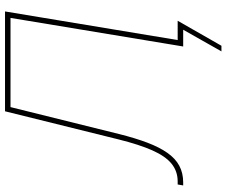

<svg xmlns="http://www.w3.org/2000/svg" viewBox="-90 -678 924 784"><g transform="rotate(-90 372.0 -286.0)"><path d="M6.8 0 10.7 -22.5H22.9Q64.9 -22.5 95.7 -47.6Q126.5 -72.8 150.1 -126.2Q173.8 -179.7 194.8 -264.2L309.6 -727.5H717.3L596.7 0H574.2L690.9 -705.1H326.7L216.8 -262.2Q200.2 -195.8 181.4 -146.2Q162.6 -96.7 139.6 -64.2Q116.7 -31.7 87.2 -15.9Q57.6 0 19 0ZM554.2 156.2 642.6 0H581.1L585 -22.5H679.2L577.1 156.2Z"/></g></svg>

Font: Inter 20pt Thin
Style: Italic
Weight: 250
Italic angle: -9.3988°
Version: Version 4.001;git-66647c0bb